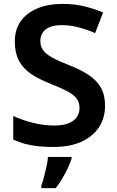

<svg xmlns="http://www.w3.org/2000/svg" viewBox="-20 -744 600 985"><path d="M519 -201Q519 -140 488.5 -92.5Q458 -45 399 -17.5Q340 10 254 10Q210 10 173.5 6Q137 2 106.5 -6.5Q76 -15 48 -28V-149Q93 -128 148.5 -114Q204 -100 258 -100Q301 -100 330 -111Q359 -122 373.5 -142.5Q388 -163 388 -190Q388 -218 373.5 -238Q359 -258 326 -275.5Q293 -293 235 -316Q177 -339 137 -366.5Q97 -394 76.5 -434Q56 -474 56 -531Q56 -593 87 -636Q118 -679 173 -701.5Q228 -724 300 -724Q363 -724 415 -711Q467 -698 509 -680L468 -574Q428 -592 384 -603.5Q340 -615 296 -615Q259 -615 235 -605Q211 -595 199 -576.5Q187 -558 187 -534Q187 -506 201 -486.5Q215 -467 247.5 -449Q280 -431 336 -409Q395 -386 435.5 -359Q476 -332 497.5 -294.5Q519 -257 519 -201ZM347 71Q340 92 328 118Q316 144 300.5 170.5Q285 197 266 221H192V208Q199 190 206 163Q213 136 219 108.5Q225 81 226 61H347Z"/></svg>

Font: Noto Sans Syriac Eastern SemiBold
Style: Regular
Weight: 600
Designer: Patrick Giasson and the Monotype Design Team
Foundry: Monotype Imaging Inc.
Version: Version 3.001